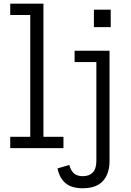

<svg xmlns="http://www.w3.org/2000/svg" viewBox="-20 -810 717 1050"><path d="M217.5 -62H327V0H36V-62H145.5V-728H36V-790H217.5ZM388 -532.5H579V69.5Q579 140.5 542.8 180Q506.5 219.5 432.5 219.5Q370.5 219.5 337.8 191.2Q305 163 294.5 111L359 92Q367 123 384.5 138.2Q402 153.5 433 153.5Q468.5 153.5 487.8 132.8Q507 112 507 69.5V-470.5H388ZM493.5 -757H585.5V-661.5H493.5Z"/></svg>

Font: Hepta Slab ExtraLight
Style: Regular
Weight: 400
Version: Version 1.102